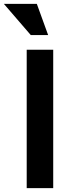

<svg xmlns="http://www.w3.org/2000/svg" viewBox="-62 -965 368 985"><path d="M75 0V-710H211V0ZM127 -945 185 -785H96L-42 -945Z"/></svg>

Font: Rising Sun
Style: Bold
Weight: 700
Designer: Matt McInerney, Pablo Impallari, Rodrigo Fuenzalida (Raleway font), Stephen Hutchings (Greek), Cristiano Sobral (main ch
Foundry: The Rising Sun Project Authors
Version: Version 4.327; ttfautohint (v1.8.4.7-5d5b-dirty)